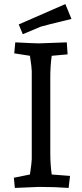

<svg xmlns="http://www.w3.org/2000/svg" viewBox="-20 -918 403 943"><path d="M227 -538V-167Q227 -110 234 -61L324 -54L317 5Q251 0 171 0L53 5L48 -45L127 -61Q136 -120 136 -137V-568Q136 -586 127 -644L50 -656L55 -710Q151 -705 171 -705L308 -710L312 -651L234 -644Q227 -595 227 -538ZM301 -898 331 -825Q199 -793 180 -787L92 -750L72 -798Z"/></svg>

Font: Andada SC
Style: Regular
Weight: 400
Designer: Carolina Giovagnoli
Foundry: Carolina Giovagnoli
Version: Version 1.003